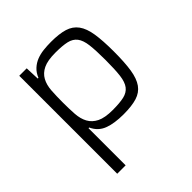

<svg xmlns="http://www.w3.org/2000/svg" viewBox="-195 -651 984 984"><g transform="rotate(-45 296.5 -159.0)"><path d="M92 200V-510H146L149 -433H154Q165 -460 183.5 -477Q202 -494 225 -503Q248 -512 275 -515Q302 -518 330 -518Q389 -518 426.5 -506.5Q464 -495 485.5 -465.5Q507 -436 515 -385Q523 -334 523 -255Q523 -176 515 -125Q507 -74 486 -44.5Q465 -15 427.5 -3.5Q390 8 331 8Q264 8 221 -8.5Q178 -25 158 -69H153V200ZM307 -47Q358 -47 388.5 -54Q419 -61 435.5 -82.5Q452 -104 457 -145Q462 -186 462 -255Q462 -324 457 -365Q452 -406 435.5 -427.5Q419 -449 388.5 -456Q358 -463 307 -463Q250 -463 219 -448Q188 -433 173 -405.5Q158 -378 155.5 -340Q153 -302 153 -255Q153 -210 155.5 -171.5Q158 -133 173 -105.5Q188 -78 219 -62.5Q250 -47 307 -47Z"/></g></svg>

Font: Azeri Sans Light
Style: Regular
Weight: 300
Designer: Hector Gatti & Omnibus-Type (original fonts) / Cristiano Sobral (main changes and remastering)
Version: Version 1.000; ttfautohint (v1.6)